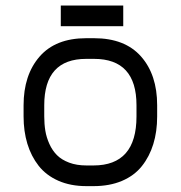

<svg xmlns="http://www.w3.org/2000/svg" viewBox="-20 -647 640 680"><path d="M536.6 -274.4V-234.4Q536.6 -180.7 522.9 -136.5Q509.3 -92.3 482.4 -58.6Q455.6 -24.9 411.9 -6.3Q368.2 12.2 311 12.2H286.1Q230 12.2 186.8 -6.8Q143.6 -25.9 116.9 -59.8Q90.3 -93.8 76.9 -137.9Q63.5 -182.1 63.5 -234.9V-273.9Q63.5 -381.3 120.1 -446.5Q176.8 -511.7 285.2 -511.7H313Q422.4 -511.7 479.5 -447Q536.6 -382.3 536.6 -274.4ZM313 -438.5H285.2Q136.7 -438.5 136.7 -273.9V-234.9Q136.7 -207.5 140.6 -183.8Q144.5 -160.2 155 -137Q165.5 -113.8 181.9 -97.4Q198.2 -81.1 224.9 -71Q251.5 -61 286.1 -61H311Q463.4 -61 463.4 -234.4V-274.4Q463.4 -438.5 313 -438.5ZM195.3 -554.2V-627.4H416.5V-554.2Z"/></svg>

Font: Anka/Coder
Style: Regular
Weight: 400
Monospace: yes
Version: Version 001.100